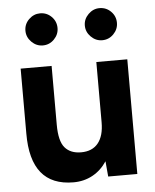

<svg xmlns="http://www.w3.org/2000/svg" viewBox="-53 -777 675 834"><g transform="rotate(-5 284.5 -360.0)"><path d="M380 -67Q355 -29 317.5 -8.5Q280 12 234 12Q47 12 48 -217V-500H183V-244Q183 -172 207.5 -143.5Q232 -115 278 -115Q327 -115 352.5 -146.5Q378 -178 378 -237V-500H513V0H386ZM342 -662Q342 -690 363 -711Q384 -732 412 -732Q441 -732 461.5 -711.5Q482 -691 482 -662Q482 -634 461.5 -613Q441 -592 412 -592Q384 -592 363 -613Q342 -634 342 -662ZM153 -732Q182 -732 202.5 -711.5Q223 -691 223 -662Q223 -634 202.5 -613Q182 -592 153 -592Q125 -592 104 -613Q83 -634 83 -662Q83 -691 104 -711.5Q125 -732 153 -732Z"/></g></svg>

Font: Oak Sans
Style: Bold
Weight: 700
Designer: Erik Kennedy, Walven
Foundry: Erik Kennedy, Walven
Version: Version 1.000